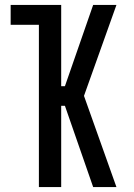

<svg xmlns="http://www.w3.org/2000/svg" viewBox="-20 -755 540 775"><path d="M137 0V-655H23V-735H227V-407H242L356 -735H450L319 -368L450 0H356L242 -328H227V0Z"/></svg>

Font: Iosevka SS10 Medium
Style: Regular
Weight: 500
Monospace: yes
Designer: Belleve Invis
Foundry: Belleve Invis
Version: Version 28.0.6; ttfautohint (v1.8.4)